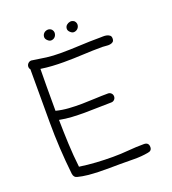

<svg xmlns="http://www.w3.org/2000/svg" viewBox="-147 -935 936 1043"><g transform="rotate(-20 321.5 -413.5)"><path d="M563 -659Q563 -645 556 -639.5Q549 -634 538.5 -632.5Q528 -631 516.5 -632.5Q505 -634 496 -634Q439 -634 383 -631Q327 -628 270 -628Q237 -628 204 -630Q171 -632 138 -637Q138 -611 137.5 -585.5Q137 -560 137 -534V-395Q173 -386 210.5 -383.5Q248 -381 286 -381.5Q324 -382 362 -384Q400 -386 437 -386Q448 -386 455.5 -378.5Q463 -371 463 -360Q463 -349 455.5 -341.5Q448 -334 437 -334Q398 -334 359 -332.5Q320 -331 282 -331Q246 -331 210 -333Q174 -335 138 -342Q139 -273 142 -204Q145 -135 153 -66Q201 -59 249 -56Q297 -53 345 -53Q391 -53 436 -57Q481 -61 526 -61Q554 -61 554 -34Q554 -12 530 -9Q491 -2 448.5 -2.5Q406 -3 366 -3Q338 -3 307 -2.5Q276 -2 244.5 -3Q213 -4 182.5 -7Q152 -10 125 -17Q106 -21 103 -44Q86 -197 86 -348V-654Q80 -660 80 -670Q80 -681 88 -689Q96 -697 107 -697L113 -696Q155 -689 191 -684.5Q227 -680 269 -680Q326 -680 383.5 -683Q441 -686 498 -686Q506 -686 517.5 -686.5Q529 -687 539 -684.5Q549 -682 556 -676.5Q563 -671 563 -659ZM402 -815Q411 -804 409.5 -792Q408 -780 400 -772Q392 -764 380 -762.5Q368 -761 357 -772Q346 -782 347 -794Q348 -806 356.5 -813.5Q365 -821 377 -823Q389 -825 401 -816ZM270 -815Q279 -804 277.5 -792Q276 -780 268.5 -772Q261 -764 249 -762.5Q237 -761 226 -772Q215 -782 216 -794Q217 -806 225 -814Q233 -822 245.5 -823.5Q258 -825 269 -816Z"/></g></svg>

Font: Wynona
Style: Regular
Weight: 400
Italic angle: -12°
Designer: Kanati
Foundry: Kanati and Michael Everson
Version: Version 2.000